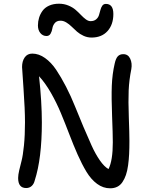

<svg xmlns="http://www.w3.org/2000/svg" viewBox="-20 -997 803 1028"><path d="M229 -804.2Q209 -804.2 196 -820.1Q183.1 -835.9 183.1 -860.8Q183.1 -882.3 189.2 -902.1Q195.3 -921.9 207.8 -939.2Q220.2 -956.5 242.9 -966.8Q265.6 -977.1 295.9 -977.1Q322.8 -977.1 345.9 -967.5Q369.1 -958 384.8 -944.3Q400.4 -930.7 413.6 -916.7Q426.8 -902.8 439.7 -893.3Q452.6 -883.8 464.8 -883.8Q483.4 -883.8 494.6 -893.3Q505.9 -902.8 510 -916.3Q514.2 -929.7 517.6 -943.4Q521 -957 527.8 -966.6Q534.7 -976.1 546.9 -976.1Q586.9 -976.1 586.9 -921.9Q586.9 -865.2 555.7 -830.6Q524.4 -795.9 470.2 -795.9Q447.8 -795.9 427.5 -805.2Q407.2 -814.5 392.3 -827.6Q377.4 -840.8 363.8 -854.2Q350.1 -867.7 334.7 -877Q319.3 -886.2 304.2 -886.2Q283.7 -886.2 273.2 -873.3Q262.7 -860.4 260.5 -845.2Q258.3 -830.1 251 -817.1Q243.7 -804.2 229 -804.2ZM120.1 9.8Q77.1 9.8 77.1 -43.9Q77.1 -60.1 82.8 -85Q88.4 -109.9 95.5 -136.2Q102.5 -162.6 108.2 -217.5Q113.8 -272.5 113.8 -341.8Q113.8 -409.7 106 -520.8Q98.1 -631.8 98.1 -638.2Q98.1 -669.4 112.3 -689.7Q126.5 -710 152.8 -710Q188 -710 221.2 -686.3Q254.4 -662.6 280.8 -623.3Q307.1 -584 333.5 -533Q359.9 -481.9 381.6 -427.5Q403.3 -373 426.5 -318.4Q449.7 -263.7 470.2 -218.3Q490.7 -172.9 514.4 -138.7Q538.1 -104.5 561 -91.8Q584 -137.7 584 -234.9Q584 -278.3 580.1 -376.5Q576.2 -474.6 578.6 -537.8Q581.1 -601.1 594.2 -657.2Q600.1 -684.1 610.8 -695.6Q621.6 -707 640.1 -707Q666 -707 677.2 -682.6Q688.5 -658.2 683.1 -627Q671.4 -568.8 668.9 -512.9Q666.5 -457 669.7 -369.6Q672.9 -282.2 672.9 -242.2Q672.9 -202.6 671.4 -172.1Q669.9 -141.6 665.8 -111.6Q661.6 -81.5 654.3 -60.3Q647 -39.1 635.7 -22.2Q624.5 -5.4 607.9 2.9Q591.3 11.2 569.8 11.2Q532.2 11.2 500 -12.5Q467.8 -36.1 443.1 -76.9Q418.5 -117.7 396 -168.5Q373.5 -219.2 351.1 -278.1Q328.6 -336.9 305.9 -391.6Q283.2 -446.3 252.7 -499.8Q222.2 -553.2 189 -588.9Q204.1 -450.2 204.1 -341.8Q204.1 -148.4 166 -30.8Q161.6 -12.2 149.7 -1.2Q137.7 9.8 120.1 9.8Z"/></svg>

Font: Shantell Sans Normal
Style: Regular
Weight: 400
Designer: Stephen Nixon, Anya Danilova, Shantell Martin
Foundry: Arrow Type
Version: Version 1.006;[559af2be0]